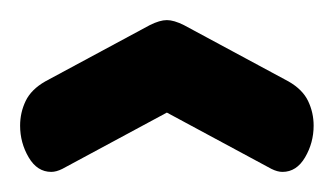

<svg xmlns="http://www.w3.org/2000/svg" viewBox="-20 -740 332 191"><path d="M42 -572Q36 -569 31 -569Q17 -569 8.5 -583.5Q0 -598 0 -615Q0 -628 5.5 -639.5Q11 -651 25 -659L129 -715Q139 -720 146 -720Q153 -720 163 -715L267 -659Q281 -651 286.5 -639.5Q292 -628 292 -615Q292 -598 283.5 -583.5Q275 -569 261 -569Q256 -569 250 -572L146 -628Z"/></svg>

Font: AkaAcidDosis
Style: ExtraBold
Weight: 800
Designer: Edgar Tolentino, Pablo Impallari, Igino Marini, Aka-Acid
Foundry: Edgar Tolentino, Pablo Impallari, Igino Marini, Aka-Acid
Version: Version 1.007